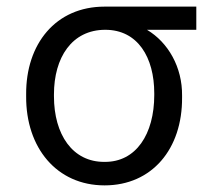

<svg xmlns="http://www.w3.org/2000/svg" viewBox="-20 -549 671 580"><path d="M59 -264V-258C58 -103 151 11 296 11C439 11 531 -99 530 -254V-260C531 -346 488 -421 424 -459H573V-529H296C148 -529 58 -416 59 -264ZM143 -258V-264C143 -375 197 -459 298 -459C396 -459 446 -376 446 -267V-262C446 -144 391 -59 296 -60C199 -59 143 -143 143 -258Z"/></svg>

Font: Wafeq
Style: Regular
Weight: 400
Designer: Rasmus Andersson & Azza Alameddine
Foundry: Google & TypeTogether
Version: Version 3.000;FEAKit 1.0